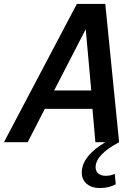

<svg xmlns="http://www.w3.org/2000/svg" viewBox="-65 -720 685 972"><path d="M-45 0 324 -700H468L538 0Q419 63 419 127Q419 147 433 158.5Q447 170 470 170Q496 170 516 160L521 213Q486 232 441 232Q399 232 374 210.5Q349 189 349 154Q349 71 468 0H418L403 -169H162L75 0ZM209 -262H397L369 -572Z"/></svg>

Font: Red Hat Mono Medium
Style: Italic
Weight: 500
Italic angle: -12°
Monospace: yes
Designer: Pentagram, MCKL
Foundry: Pentagram, MCKL
Version: Version 1.023; ttfautohint (v1.8.3)